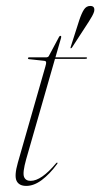

<svg xmlns="http://www.w3.org/2000/svg" viewBox="-20 -618 337 646"><path d="M127.5 -413.5 77 -419Q74 -419.5 74 -422Q74 -425 78 -425H134Q141.5 -425 144 -429L178.5 -493.5Q180.5 -497.5 183 -497.5Q186 -497.5 186 -494.5Q186 -492 184 -485.5L166.5 -425H270Q273 -425 273 -423Q273 -420 266.5 -420H165L68 -82Q55.5 -37 60.8 -23.2Q66 -9.5 83 -9.5Q119 -9.5 168.5 -68.5Q171.5 -72 173 -70.5Q174.5 -69 172 -66Q147 -32 120.5 -12.2Q94 7.5 68.5 7.5Q44 7.5 35.8 -9.5Q27.5 -26.5 40 -70.5L132.5 -393.5Q136 -405 135.2 -409Q134.5 -413 127.5 -413.5ZM246.5 -549.5Q254.5 -573.5 262.5 -585.8Q270.5 -598 283.5 -598Q301 -598 296.5 -578.5Q294.5 -572 289.8 -563.5Q285 -555 279 -545.5L222.5 -458.5Q220 -455 218 -455.5Q216.5 -456 218 -460.5Z"/></svg>

Font: Fraunces 144pt Thin
Style: Italic
Weight: 100
Italic angle: -16°
Version: Version 1.000;[b76b70a41]